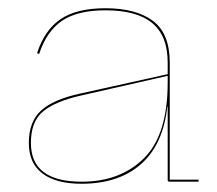

<svg xmlns="http://www.w3.org/2000/svg" viewBox="-20 -779 527 466"><path d="M462 -343V-338H391Q387 -338 387 -342V-520H386Q376 -428 322 -380.5Q268 -333 178 -333Q116 -333 83 -358Q50 -383 50 -432Q50 -484 80 -511Q110 -538 175 -552L387 -599V-627Q387 -692 349.5 -723Q312 -754 236 -754Q168 -754 130.5 -728.5Q93 -703 75 -648L70 -650Q88 -706 127 -732.5Q166 -759 236 -759Q310 -759 351 -728.5Q392 -698 392 -627V-343ZM387 -579V-595L176 -547Q114 -533 84.5 -508.5Q55 -484 55 -432Q55 -338 178 -338Q272 -338 329.5 -395Q387 -452 387 -579Z"/></svg>

Font: Hepta Slab Hairline
Style: Regular
Weight: 400
Designer: Michael LaGattuta
Foundry: Michael LaGattuta
Version: Version 1.100; ttfautohint (v1.8) -l 8 -r 50 -G 200 -x 14 -D